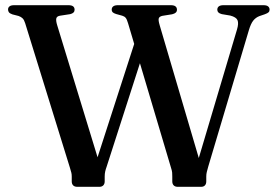

<svg xmlns="http://www.w3.org/2000/svg" viewBox="-20 -720 1066 740"><path d="M502.5 -567 544 -553 391 -77.5Q387.5 -68 385.5 -59.2Q383.5 -50.5 383.5 -39.5V-21Q383.5 -11 378 -5.5Q372.5 0 363.5 0H277.5Q267.5 0 262 -5.5Q256.5 -11 256.5 -21V-39.5Q256.5 -48 255 -54.2Q253.5 -60.5 249.5 -73.5L77 -630.5Q73 -643.5 67.2 -649.2Q61.5 -655 51.5 -658.5L28 -664.5Q18 -668 14.5 -672.5Q11 -677 11 -683.5Q11 -691 16.8 -695.5Q22.5 -700 35 -700H243.5Q256 -700 261.8 -695.5Q267.5 -691 267.5 -682.5Q267.5 -669.5 250.5 -665.5L211.5 -659.5Q199 -657.5 197 -649Q195 -640.5 200.5 -622.5L370.5 -66.5L331 -36.5ZM817.5 -682.5Q817.5 -691 823.5 -695.5Q829.5 -700 841.5 -700H995Q1008 -700 1013.5 -695.2Q1019 -690.5 1019 -683Q1019 -676.5 1015.2 -672.8Q1011.5 -669 1000.5 -665L980 -658Q965.5 -652.5 956 -640.5Q946.5 -628.5 939 -603L782.5 -77.5Q779 -65 777 -57Q775 -49 775 -39.5V-21Q775 -11 769.8 -5.5Q764.5 0 755.5 0H664.5Q655 0 649.5 -5.5Q644 -11 644 -21V-39.5Q644 -47.5 643.5 -54.8Q643 -62 638.5 -75.5L473.5 -630.5Q469 -646 464.2 -651.5Q459.5 -657 451 -659.5L427.5 -666Q418 -669 414.2 -672.8Q410.5 -676.5 410.5 -682.5Q410.5 -691 416.5 -695.5Q422.5 -700 434.5 -700H638Q650.5 -700 656.2 -695.5Q662 -691 662 -682.5Q662 -676 657.8 -671.8Q653.5 -667.5 643.5 -665L606 -659Q594.5 -656.5 592 -649.5Q589.5 -642.5 595.5 -622.5L759 -67.5L725.5 -41.5L893.5 -606.5Q900.5 -630 895.5 -642Q890.5 -654 867.5 -660L835 -665.5Q825.5 -668 821.5 -672.2Q817.5 -676.5 817.5 -682.5Z"/></svg>

Font: Fraunces 20pt
Style: Regular
Weight: 400
Version: Version 1.000;[b76b70a41]